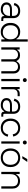

<svg xmlns="http://www.w3.org/2000/svg" viewBox="2144 -2884 754 5083"><g transform="rotate(90 2521.5 -343.0)"><path d="M43 -137Q43 -186 67 -218Q91 -250 132 -266Q173 -282 223 -282H401V-321Q401 -380 367 -413Q333 -446 268 -446Q204 -446 166.5 -414.5Q129 -383 116 -330L58 -347Q70 -390 96 -424.5Q122 -459 165 -479.5Q208 -500 268 -500Q360 -500 410.5 -452Q461 -404 461 -318V-82Q461 -52 489 -52H536V0H472Q441 0 423 -18.5Q405 -37 405 -69V-76H395Q382 -54 361.5 -33Q341 -12 308 1Q275 14 225 14Q174 14 132.5 -3.5Q91 -21 67 -55Q43 -89 43 -137ZM401 -218V-230H224Q172 -230 137.5 -207.5Q103 -185 103 -138Q103 -91 138.5 -65.5Q174 -40 229 -40Q306 -40 353.5 -86.5Q401 -133 401 -218Z M587 -237V-249Q587 -326 618 -382.5Q649 -439 702.5 -469.5Q756 -500 821 -500Q875 -500 912 -485.5Q949 -471 972.5 -448.5Q996 -426 1009 -401H1021V-700H1081V0H1023V-89H1011Q990 -49 945.5 -17.5Q901 14 821 14Q756 14 703 -16.5Q650 -47 618.5 -103.5Q587 -160 587 -237ZM1021 -239V-247Q1021 -340 969.5 -393Q918 -446 835 -446Q753 -446 701 -393Q649 -340 649 -247V-239Q649 -146 701 -93Q753 -40 835 -40Q918 -40 969.5 -93Q1021 -146 1021 -239Z M1233 0V-486H1291V-422H1303Q1318 -449 1351 -472.5Q1384 -496 1445 -496Q1504 -496 1540.5 -469Q1577 -442 1593 -404H1605Q1622 -442 1658 -469Q1694 -496 1759 -496Q1809 -496 1846 -475.5Q1883 -455 1904 -418.5Q1925 -382 1925 -333V0H1865V-327Q1865 -379 1833.5 -410.5Q1802 -442 1745 -442Q1687 -442 1648 -404.5Q1609 -367 1609 -295V0H1549V-327Q1549 -379 1517.5 -410.5Q1486 -442 1429 -442Q1371 -442 1332 -404.5Q1293 -367 1293 -295V0Z M2071 0V-486H2131V0ZM2049 -622Q2049 -645 2064 -659.5Q2079 -674 2101 -674Q2124 -674 2138.5 -659.5Q2153 -645 2153 -622Q2153 -600 2138.5 -585Q2124 -570 2101 -570Q2079 -570 2064 -585Q2049 -600 2049 -622Z M2283 0V-486H2341V-425H2353Q2367 -458 2394.5 -473Q2422 -488 2471 -488H2528V-432H2464Q2409 -432 2376 -401Q2343 -370 2343 -304V0Z M2576 -137Q2576 -186 2600 -218Q2624 -250 2665 -266Q2706 -282 2756 -282H2934V-321Q2934 -380 2900 -413Q2866 -446 2801 -446Q2737 -446 2699.5 -414.5Q2662 -383 2649 -330L2591 -347Q2603 -390 2629 -424.5Q2655 -459 2698 -479.5Q2741 -500 2801 -500Q2893 -500 2943.5 -452Q2994 -404 2994 -318V-82Q2994 -52 3022 -52H3069V0H3005Q2974 0 2956 -18.5Q2938 -37 2938 -69V-76H2928Q2915 -54 2894.5 -33Q2874 -12 2841 1Q2808 14 2758 14Q2707 14 2665.5 -3.5Q2624 -21 2600 -55Q2576 -89 2576 -137ZM2934 -218V-230H2757Q2705 -230 2670.5 -207.5Q2636 -185 2636 -138Q2636 -91 2671.5 -65.5Q2707 -40 2762 -40Q2839 -40 2886.5 -86.5Q2934 -133 2934 -218Z M3120 -238V-248Q3120 -326 3152 -382.5Q3184 -439 3239.5 -469.5Q3295 -500 3366 -500Q3436 -500 3484.5 -473.5Q3533 -447 3560.5 -404.5Q3588 -362 3595 -315L3536 -303Q3531 -342 3511 -374.5Q3491 -407 3455 -426.5Q3419 -446 3366 -446Q3313 -446 3271 -421.5Q3229 -397 3204.5 -352.5Q3180 -308 3180 -247V-239Q3180 -178 3204.5 -133.5Q3229 -89 3271 -64.5Q3313 -40 3366 -40Q3446 -40 3488 -81.5Q3530 -123 3540 -183L3599 -171Q3590 -124 3561.5 -81.5Q3533 -39 3484.5 -12.5Q3436 14 3366 14Q3295 14 3239.5 -16.5Q3184 -47 3152 -104Q3120 -161 3120 -238Z M3723 0V-486H3783V0ZM3701 -622Q3701 -645 3716 -659.5Q3731 -674 3753 -674Q3776 -674 3790.5 -659.5Q3805 -645 3805 -622Q3805 -600 3790.5 -585Q3776 -570 3753 -570Q3731 -570 3716 -585Q3701 -600 3701 -622Z M3911 -237V-249Q3911 -324 3941.5 -380.5Q3972 -437 4027.5 -468.5Q4083 -500 4157 -500Q4231 -500 4286.5 -468.5Q4342 -437 4372.5 -380.5Q4403 -324 4403 -249V-237Q4403 -162 4372.5 -105.5Q4342 -49 4286.5 -17.5Q4231 14 4157 14Q4083 14 4027.5 -17.5Q3972 -49 3941.5 -105.5Q3911 -162 3911 -237ZM4343 -239V-247Q4343 -337 4293 -391.5Q4243 -446 4157 -446Q4072 -446 4021.5 -391.5Q3971 -337 3971 -247V-239Q3971 -149 4021.5 -94.5Q4072 -40 4157 -40Q4243 -40 4293 -94.5Q4343 -149 4343 -239ZM4114 -556 4192 -688H4268L4176 -556Z M4531 0V-486H4589V-396H4601Q4619 -435 4660 -465.5Q4701 -496 4779 -496Q4832 -496 4876 -474Q4920 -452 4946.5 -407.5Q4973 -363 4973 -296V0H4913V-292Q4913 -372 4873 -407Q4833 -442 4766 -442Q4691 -442 4641 -392.5Q4591 -343 4591 -243V0Z"/></g></svg>

Font: Space Grotesk Frontify Light
Style: Regular
Weight: 300
Designer: Florian Karsten
Version: Version 2.000